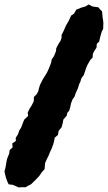

<svg xmlns="http://www.w3.org/2000/svg" viewBox="-59 -722 473 841"><path d="M-2.2 87.8 -21 85.4 -26.4 74.4 -32.2 58.6 -36.4 43.2 -39.4 28.8 -34.6 10.4 -32 -5.2 -28.2 -25.8 -18.4 -50.4 -16.8 -64.6 -3.8 -76.4 -5.2 -94.2 10.4 -104.2 10 -118.6 19.8 -133.6 25.4 -150.4 33.2 -162.4 38.8 -176.8 46.8 -197.6 64.4 -214.6 62.2 -228.2 71.4 -247.6 78.2 -257.4 88.8 -278.2 89.6 -297.2 102.2 -310.2 108.6 -322.2 111.8 -335.8 116.2 -350.2 128.8 -375 137.6 -389 146.4 -403.4 151.2 -413 159.4 -432.6 165 -447.8 167.6 -462 177.4 -476.2 186 -497.2 187.6 -511.2 196.8 -528.8 207.2 -545.4 210.6 -556.8 210.8 -569 221.2 -589.6 229.2 -608.8 242.8 -632.2 252.4 -653.6 265.2 -662.2 275.2 -679.8 297.2 -688.6 315.4 -693.8 329 -702.4 346.8 -693.4 371.8 -690 380.6 -679.4 388 -672.4 390.6 -644.6 392.8 -631.6 393.8 -620.8 392.8 -595.4 386.6 -583.6 379.4 -558 375.4 -539.8 365 -530 363.8 -513.2 354.6 -499.8 348 -486.8 346.4 -469.4 336.4 -459.4 323.4 -436.4 317.2 -421 308 -393.2 297.4 -379.2 293.4 -365.2 287.6 -353 282.6 -336 271.2 -310.8 268.2 -300.2 258.6 -286.2 252.2 -269.4 248.8 -253.4 244.2 -237.4 236 -228 233 -215 218.4 -198.2 216 -184 210.6 -164.2 198 -149 194.6 -130.6 180.4 -118.8 178 -103.8 174.2 -90 167.6 -72.2 159 -53.6 154.6 -42.2 147.4 -27.6 138.4 -7.4 136.4 18.6 124.2 32.6 113.4 48.2 96.8 66 76.4 85.6 66 90.6 52.4 98.4 38 97.8 23 99Z"/></svg>

Font: Winky Rough
Style: Italic
Weight: 400
Italic angle: -8.97852°
Designer: Simon Atzbach
Foundry: typofactur
Version: Version 1.206